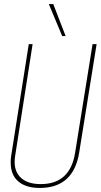

<svg xmlns="http://www.w3.org/2000/svg" viewBox="-20 -918 497 948"><path d="M176 10Q108 10 70.5 -22Q33 -54 33 -114Q33 -125 33 -130.5Q33 -136 35 -147L122 -700H141L55 -150Q44 -83 77.5 -46Q111 -9 181 -9Q327 -9 351 -165L437 -700H457L371 -165Q343 10 176 10ZM287 -740 221 -898H243L304 -740Z"/></svg>

Font: Georama SemiCondensed Thin
Style: Italic
Weight: 100
Width: 4
Italic angle: -9°
Designer: Jean-Baptiste Levee
Foundry: Production Type
Version: Version 1.000